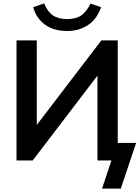

<svg xmlns="http://www.w3.org/2000/svg" viewBox="-20 -942 819 1127"><path d="M579 165 634 0H552V-556L587 -544L172 0H77V-705H196V-151L161 -163L575 -705H671V-103H779L689 165ZM373 -760Q320 -760 279.5 -777.5Q239 -795 212.5 -826.5Q186 -858 175 -900L239 -922Q259 -873 291 -851.5Q323 -830 374 -830Q426 -830 457.5 -852Q489 -874 511 -921L573 -900Q550 -831 497.5 -795.5Q445 -760 373 -760Z"/></svg>

Font: NunitoSans3
Style: Bold
Weight: 700
Designer: Vernon Adams
Foundry: Vernon Adams
Version: Version 3.101;gftools[0.9.27]